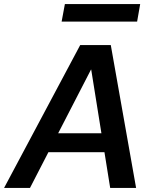

<svg xmlns="http://www.w3.org/2000/svg" viewBox="-45 -921 750 941"><path d="M-25 0 348 -700H498L622 0H495L402 -580H401L102 0ZM110 -175 158 -268H521L536 -175ZM257 -815 273 -901H642L627 -815Z"/></svg>

Font: DM Sans 28pt SemiBold
Style: Italic
Weight: 600
Italic angle: -10°
Version: Version 4.004;gftools[0.9.30]